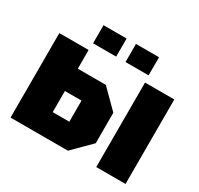

<svg xmlns="http://www.w3.org/2000/svg" viewBox="-153 -914 1143 1102"><g transform="rotate(30 419.0 -363.0)"><path d="M38 0V-560H232V-436H418L535 -319V-117L418 0ZM232 -148H342V-288H232ZM606 0V-560H800V0ZM235 -606V-726H388V-606ZM450 -606V-726H603V-606Z"/></g></svg>

Font: Tektur SemiCondensed ExtraBold
Style: Regular
Weight: 800
Width: 4
Designer: Adam Jagosz
Foundry: Adam Jagosz
Version: Version 1.005;gftools[0.9.30]